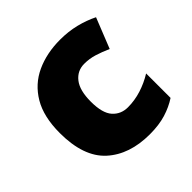

<svg xmlns="http://www.w3.org/2000/svg" viewBox="-152 -698 843 843"><g transform="rotate(-45 269.5 -276.5)"><path d="M317.9 9.8Q191.9 9.8 116.9 -58.3Q42 -126.5 42 -273.9Q42 -374.5 79.8 -438.5Q117.7 -502.4 183.6 -532.7Q249.5 -563 333 -563Q383.8 -563 429.4 -551.8Q475.1 -540.5 514.2 -521L458 -379.9Q423.8 -395 394.3 -404.1Q364.7 -413.1 333 -413.1Q289.6 -413.1 262.7 -378.9Q235.8 -344.7 235.8 -274.9Q235.8 -203.1 263.2 -172.6Q290.5 -142.1 334 -142.1Q375.5 -142.1 416.7 -155Q458 -168 495.1 -190.9V-39.1Q460.9 -16.6 418 -3.4Q375 9.8 317.9 9.8Z"/></g></svg>

Font: Open Sans ExtraBold
Style: Regular
Weight: 800
Designer: Monotype Design Team
Foundry: Monotype Imaging Inc.
Version: Version 3.003; ttfautohint (v1.8.4)